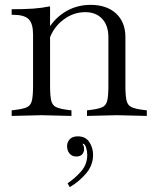

<svg xmlns="http://www.w3.org/2000/svg" viewBox="-20 -474 635 790"><path d="M338 3V-20L354 -22Q387 -26 402 -33.5Q417 -41 421.5 -61Q426 -81 426 -121V-321Q426 -369 400.5 -396.5Q375 -424 331 -424Q282 -424 241 -393Q200 -362 183 -313L181 -359Q210 -404 254.5 -429Q299 -454 353 -454Q419 -454 457.5 -418.5Q496 -383 496 -321V-121Q496 -81 500.5 -61Q505 -41 520.5 -33.5Q536 -26 568 -22L584 -20V3L461 0ZM28 3V-20L44 -22Q77 -26 92 -33.5Q107 -41 111.5 -61Q116 -81 116 -121V-332Q116 -377 98 -395Q80 -413 35 -413H28V-436Q80 -436 116 -438.5Q152 -441 186 -448V-366V-363V-121Q186 -81 190.5 -61Q195 -41 210.5 -33.5Q226 -26 258 -22L274 -20V3L151 0ZM267 296 258 280Q287 261 313 232Q339 203 339 163Q339 149 334 132Q329 115 311 115L325 110L317 125L313 117Q320 117 323 123.5Q326 130 326 141Q326 151 318.5 160.5Q311 170 293 170Q277 170 266.5 158Q256 146 256 127Q256 111 267 99Q278 87 300 87Q332 87 347.5 110.5Q363 134 363 163Q363 206 334 240Q305 274 267 296Z"/></svg>

Font: Baskervville SC
Style: Regular
Weight: 400
Designer: Alexis Faudot, Rémi Forte, Morgane Pierson, Rafael Ribas, Tanguy Vanlaeys, Rosalie Wagner, Thomas Huot-Marchand
Foundry: ANRT
Version: Version 1.100